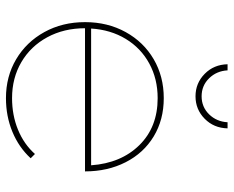

<svg xmlns="http://www.w3.org/2000/svg" viewBox="-88 -678 766 629"><g transform="rotate(90 294.5 -363.0)"><path d="M484 -95 498 -81Q462 -42 411 -21Q360 0 301 0Q230 0 173.5 -33.5Q117 -67 84.5 -126Q52 -185 52 -259Q52 -333 84.5 -392Q117 -451 173.5 -484Q230 -517 301 -517Q372 -517 426.5 -484Q481 -451 511 -392Q541 -333 541 -259H72Q72 -190 101.5 -135.5Q131 -81 183 -50.5Q235 -20 301 -20Q357 -20 404.5 -39.5Q452 -59 484 -95ZM73 -279H521Q514 -377 455 -437Q396 -497 301 -497Q238 -497 187.5 -469.5Q137 -442 107 -392.5Q77 -343 73 -279ZM295 -641Q330 -641 354 -665.5Q378 -690 380 -726H400Q399 -681 368.5 -651Q338 -621 295 -621Q252 -621 221.5 -651Q191 -681 190 -726H210Q212 -690 236 -665.5Q260 -641 295 -641Z"/></g></svg>

Font: Gontserrat Thin
Style: Regular
Weight: 250
Designer: Julieta Ulanovsky
Foundry: Julieta Ulanovsky
Version: Version 6.001